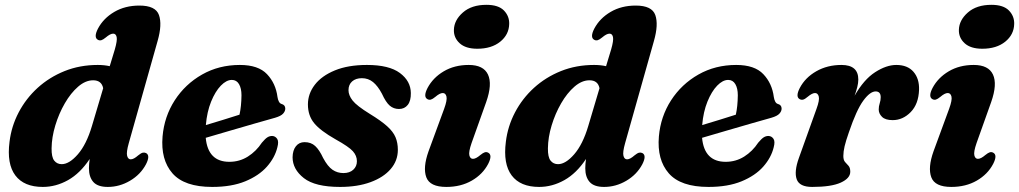

<svg xmlns="http://www.w3.org/2000/svg" viewBox="-20 -742 4119 776"><path d="M617 -576.5 500.5 -163.5Q490 -126.5 493.8 -112.2Q497.5 -98 508.5 -98Q520.5 -98 538.5 -114Q549.5 -123 556.5 -124.8Q563.5 -126.5 570 -123.5Q588.5 -114 570 -78Q548 -36.5 505.5 -11.5Q463 13.5 415.5 13.5Q375 13.5 357.2 -6.5Q339.5 -26.5 339.5 -62Q339.5 -79 342.5 -99.5Q304 -41.5 255 -14Q206 13.5 153 13.5Q77 13.5 42 -33Q7 -79.5 18.5 -169Q26 -231.5 55.5 -287.8Q85 -344 132.2 -387Q179.5 -430 241.2 -454.8Q303 -479.5 375 -479.5Q401.5 -479.5 423.5 -474.5L444 -542Q454.5 -578.5 451.5 -592.2Q448.5 -606 437.5 -606Q425.5 -606 407.5 -590.5Q396.5 -581.5 389.5 -579.5Q382.5 -577.5 376 -581Q357.5 -590.5 376 -626.5Q398 -668 441.8 -693.8Q485.5 -719.5 543.5 -719.5Q609 -719.5 622.5 -681.2Q636 -643 617 -576.5ZM188.5 -142.5Q188 -107 199.2 -92.8Q210.5 -78.5 229.5 -78.5Q260 -78.5 294.8 -118.5Q329.5 -158.5 351.5 -232.5L397 -385.5Q390.5 -417.5 356.5 -417.5Q325.5 -417.5 295.8 -391.8Q266 -366 242 -324.5Q218 -283 203.5 -235Q189 -187 188.5 -142.5Z M1101 -146.5Q1091 -105 1058.8 -68.5Q1026.5 -32 971.2 -9.2Q916 13.5 837.5 13.5Q725 13.5 677 -41.5Q629 -96.5 637 -190.5Q644 -271 686.2 -336.5Q728.5 -402 796.8 -440.8Q865 -479.5 949.5 -479.5Q1024 -479.5 1059.2 -442.2Q1094.5 -405 1101.5 -350Q1103 -339.5 1107 -331.8Q1111 -324 1117.5 -322Q1133 -318 1133 -303Q1133 -292.5 1124.2 -282.8Q1115.5 -273 1091.5 -266Q1062.5 -258 1013.2 -243.8Q964 -229.5 909.8 -213.8Q855.5 -198 811.5 -185Q820.5 -88 907 -88Q948 -88 981.8 -109.2Q1015.5 -130.5 1038.5 -165.5Q1052 -181.5 1060.8 -187Q1069.5 -192.5 1080 -192.5Q1092.5 -192 1100 -181.2Q1107.5 -170.5 1101 -146.5ZM917 -419Q895 -419 872.5 -395.8Q850 -372.5 833.2 -331.2Q816.5 -290 812 -236.5Q846 -246.5 882.8 -258Q919.5 -269.5 948 -278.5Q955.5 -312 956 -357Q956 -385 946 -402Q936 -419 917 -419Z M1368 -42.5Q1393 -42.5 1407.8 -56Q1422.5 -69.5 1422.5 -90.5Q1422.5 -112.5 1406.2 -130.8Q1390 -149 1336 -179Q1275 -213.5 1249.8 -244.2Q1224.5 -275 1224.5 -320Q1224.5 -363 1252.2 -399.2Q1280 -435.5 1333.5 -457.5Q1387 -479.5 1463 -479.5Q1552.5 -479.5 1596.2 -447Q1640 -414.5 1640.5 -366Q1641 -334.5 1628 -318Q1615 -301.5 1592.5 -301.5Q1571 -301.5 1555.2 -315Q1539.5 -328.5 1523.5 -363.5Q1507 -394.5 1487.8 -410.2Q1468.5 -426 1442.5 -426Q1418 -426 1403.2 -413Q1388.5 -400 1388.5 -377.5Q1388.5 -357 1405 -335.8Q1421.5 -314.5 1475 -281.5Q1520 -254 1544.5 -232Q1569 -210 1578.5 -187.5Q1588 -165 1588 -136.5Q1588 -92.5 1559 -58.8Q1530 -25 1477.5 -5.8Q1425 13.5 1354.5 13.5Q1253.5 13.5 1208 -22.2Q1162.5 -58 1162.5 -106.5Q1163 -134.5 1176 -151Q1189 -167.5 1211 -167.5Q1237 -167.5 1254 -151.8Q1271 -136 1286 -103.5Q1304.5 -69 1324 -55.8Q1343.5 -42.5 1368 -42.5Z M1909 -545Q1862 -545 1837.8 -567.2Q1813.5 -589.5 1814.5 -621.5Q1815.5 -660.5 1850.8 -691.5Q1886 -722.5 1946 -722.5Q1994.5 -722.5 2016.8 -699.5Q2039 -676.5 2038 -645Q2037 -602 2001.8 -573.5Q1966.5 -545 1909 -545ZM1886 -164Q1873.5 -128 1877 -114Q1880.5 -100 1891.5 -100Q1903.5 -100 1921.5 -115.5Q1932.5 -124.5 1939.5 -126.5Q1946.5 -128.5 1953 -125Q1971.5 -115.5 1953 -79.5Q1931 -37.5 1886.8 -12Q1842.5 13.5 1784 13.5Q1717.5 13.5 1703 -25.5Q1688.5 -64.5 1712 -130.5L1775 -302Q1788 -337.5 1784.5 -351.8Q1781 -366 1769.5 -366Q1757.5 -366 1739.5 -350.5Q1728.5 -341.5 1721.5 -339.5Q1714.5 -337.5 1708 -341Q1689.5 -350.5 1708 -386.5Q1730 -428 1773.5 -453.8Q1817 -479.5 1874.5 -479.5Q1934 -479.5 1952.2 -440.8Q1970.5 -402 1945 -329.5Z M2623 -576.5 2506.5 -163.5Q2496 -126.5 2499.8 -112.2Q2503.5 -98 2514.5 -98Q2526.5 -98 2544.5 -114Q2555.5 -123 2562.5 -124.8Q2569.5 -126.5 2576 -123.5Q2594.5 -114 2576 -78Q2554 -36.5 2511.5 -11.5Q2469 13.5 2421.5 13.5Q2381 13.5 2363.2 -6.5Q2345.5 -26.5 2345.5 -62Q2345.5 -79 2348.5 -99.5Q2310 -41.5 2261 -14Q2212 13.5 2159 13.5Q2083 13.5 2048 -33Q2013 -79.5 2024.5 -169Q2032 -231.5 2061.5 -287.8Q2091 -344 2138.2 -387Q2185.5 -430 2247.2 -454.8Q2309 -479.5 2381 -479.5Q2407.5 -479.5 2429.5 -474.5L2450 -542Q2460.5 -578.5 2457.5 -592.2Q2454.5 -606 2443.5 -606Q2431.5 -606 2413.5 -590.5Q2402.5 -581.5 2395.5 -579.5Q2388.5 -577.5 2382 -581Q2363.5 -590.5 2382 -626.5Q2404 -668 2447.8 -693.8Q2491.5 -719.5 2549.5 -719.5Q2615 -719.5 2628.5 -681.2Q2642 -643 2623 -576.5ZM2194.5 -142.5Q2194 -107 2205.2 -92.8Q2216.5 -78.5 2235.5 -78.5Q2266 -78.5 2300.8 -118.5Q2335.5 -158.5 2357.5 -232.5L2403 -385.5Q2396.5 -417.5 2362.5 -417.5Q2331.5 -417.5 2301.8 -391.8Q2272 -366 2248 -324.5Q2224 -283 2209.5 -235Q2195 -187 2194.5 -142.5Z M3107 -146.5Q3097 -105 3064.8 -68.5Q3032.5 -32 2977.2 -9.2Q2922 13.5 2843.5 13.5Q2731 13.5 2683 -41.5Q2635 -96.5 2643 -190.5Q2650 -271 2692.2 -336.5Q2734.5 -402 2802.8 -440.8Q2871 -479.5 2955.5 -479.5Q3030 -479.5 3065.2 -442.2Q3100.5 -405 3107.5 -350Q3109 -339.5 3113 -331.8Q3117 -324 3123.5 -322Q3139 -318 3139 -303Q3139 -292.5 3130.2 -282.8Q3121.5 -273 3097.5 -266Q3068.5 -258 3019.2 -243.8Q2970 -229.5 2915.8 -213.8Q2861.5 -198 2817.5 -185Q2826.5 -88 2913 -88Q2954 -88 2987.8 -109.2Q3021.5 -130.5 3044.5 -165.5Q3058 -181.5 3066.8 -187Q3075.5 -192.5 3086 -192.5Q3098.5 -192 3106 -181.2Q3113.5 -170.5 3107 -146.5ZM2923 -419Q2901 -419 2878.5 -395.8Q2856 -372.5 2839.2 -331.2Q2822.5 -290 2818 -236.5Q2852 -246.5 2888.8 -258Q2925.5 -269.5 2954 -278.5Q2961.5 -312 2962 -357Q2962 -385 2952 -402Q2942 -419 2923 -419Z M3212.5 -341Q3194 -350.5 3212.5 -386.5Q3234.5 -428.5 3279.2 -454Q3324 -479.5 3381 -479.5Q3449 -479.5 3449 -420.5Q3449 -406.5 3444.8 -390Q3440.5 -373.5 3434 -355Q3471.5 -421 3517 -450.2Q3562.5 -479.5 3602.5 -479.5Q3648 -479.5 3672 -451.8Q3696 -424 3694.5 -379Q3692.5 -321.5 3660.8 -289Q3629 -256.5 3588 -256.5Q3558 -256.5 3544.8 -269.8Q3531.5 -283 3531.5 -299.5Q3531.5 -312.5 3535.5 -324.5Q3539.5 -336.5 3539.5 -349Q3539.5 -372.5 3519 -372.5Q3496.5 -372.5 3469 -335Q3441.5 -297.5 3411 -207.5Q3398.5 -172 3393.5 -150.5Q3388.5 -129 3388.5 -111.5Q3388.5 -95 3395.5 -87.2Q3402.5 -79.5 3409.5 -71.8Q3416.5 -64 3416.5 -48Q3416.5 -21.5 3378.2 -4Q3340 13.5 3262.5 13.5Q3211 13.5 3200 -17.5Q3189 -48.5 3209 -104L3280 -302Q3293 -337.5 3289.2 -351.8Q3285.5 -366 3274 -366Q3262.5 -366 3244 -350.5Q3233.5 -341.5 3226.5 -339.5Q3219.5 -337.5 3212.5 -341Z M3950 -545Q3903 -545 3878.8 -567.2Q3854.5 -589.5 3855.5 -621.5Q3856.5 -660.5 3891.8 -691.5Q3927 -722.5 3987 -722.5Q4035.5 -722.5 4057.8 -699.5Q4080 -676.5 4079 -645Q4078 -602 4042.8 -573.5Q4007.5 -545 3950 -545ZM3927 -164Q3914.5 -128 3918 -114Q3921.5 -100 3932.5 -100Q3944.5 -100 3962.5 -115.5Q3973.5 -124.5 3980.5 -126.5Q3987.5 -128.5 3994 -125Q4012.5 -115.5 3994 -79.5Q3972 -37.5 3927.8 -12Q3883.5 13.5 3825 13.5Q3758.5 13.5 3744 -25.5Q3729.5 -64.5 3753 -130.5L3816 -302Q3829 -337.5 3825.5 -351.8Q3822 -366 3810.5 -366Q3798.5 -366 3780.5 -350.5Q3769.5 -341.5 3762.5 -339.5Q3755.5 -337.5 3749 -341Q3730.5 -350.5 3749 -386.5Q3771 -428 3814.5 -453.8Q3858 -479.5 3915.5 -479.5Q3975 -479.5 3993.2 -440.8Q4011.5 -402 3986 -329.5Z"/></svg>

Font: Fraunces 9pt S000
Style: Bold Italic
Weight: 700
Italic angle: -16°
Version: Version 1.000; ttfautohint (v1.8.3)